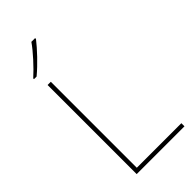

<svg xmlns="http://www.w3.org/2000/svg" viewBox="-291 -1020 1088 1088"><g transform="rotate(-45 253.0 -476.0)"><path d="M241 -945V-952H211C182 -909 117 -838 72 -798V-792H93C146 -836 206 -900 241 -945ZM103 0H486V-25H129V-714H103Z"/></g></svg>

Font: Noto Sans Gurmukhi UI Thin
Style: Regular
Weight: 100
Designer: Jelle Bosma - Monotype Design Team
Foundry: Monotype Imaging Inc.
Version: Version 2.004